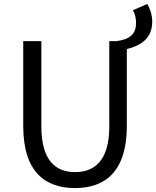

<svg xmlns="http://www.w3.org/2000/svg" viewBox="-20 -942 793 975"><path d="M361 13C510 13 624 -67 624 -302V-693C695 -710 753 -747 753 -832C753 -866 742 -898 728 -922L655 -890C665 -873 671 -848 671 -826C671 -764 633 -741 570 -733H535V-300C535 -124 458 -68 361 -68C265 -68 190 -124 190 -300V-733H98V-302C98 -67 211 13 361 13Z"/></svg>

Font: ChiuKong Gothic CL
Style: Regular
Weight: 400
Designer: Ryoko NISHIZUKA 西塚涼子 (kana, bopomofo & ideographs); Paul D. Hunt (Latin, Greek & Cyrillic); Sandoll Communications 산돌커뮤니
Foundry: Adobe
Version: Version 1.300